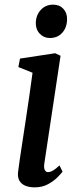

<svg xmlns="http://www.w3.org/2000/svg" viewBox="-20 -796 340 826"><path d="M129 10Q105.5 10 88.5 2.8Q71.5 -4.5 63.5 -18.8Q55.5 -33 57.5 -54.5Q60 -75 65 -109.5Q70 -144 76.8 -187.8Q83.5 -231.5 91 -281.2Q98.5 -331 106 -382.5Q113.5 -434 120 -483L59 -507.5L66 -544L217.5 -567L240.5 -556L170.5 -91.5Q168 -73.5 172.8 -64.5Q177.5 -55.5 186 -55.5Q196 -55.5 207.5 -62Q219 -68.5 236 -84.5L249 -57.5Q244 -50.5 228.2 -34.2Q212.5 -18 187.5 -4Q162.5 10 129 10ZM194.5 -632.5Q168.5 -632.5 151 -651Q133.5 -669.5 134 -698Q135 -731.5 155.8 -753.8Q176.5 -776 208.5 -776Q236 -776 252.5 -758.2Q269 -740.5 268.5 -714Q268.5 -678.5 248.2 -655.5Q228 -632.5 194.5 -632.5Z"/></svg>

Font: Merriweather Medium
Style: Italic
Weight: 500
Italic angle: -7.8°
Version: Version 2.101